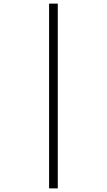

<svg xmlns="http://www.w3.org/2000/svg" viewBox="-20 -830 590 1060"><path d="M251 210V-810H299V210Z"/></svg>

Font: M PLUS Code Latin SemiExpanded Light
Style: Regular
Weight: 300
Width: 6
Designer: Coji Morishita
Foundry: UNDERFOREST DESIGN
Version: Version 1.002; ttfautohint (v1.8.3)